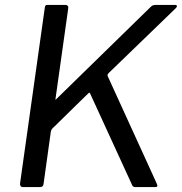

<svg xmlns="http://www.w3.org/2000/svg" viewBox="-20 -762 741 782"><path d="M618.4 -14.4Q625.5 0 613 0H531.1Q519.7 0 516.8 -11.2L347.3 -380.6Q345 -386.4 341.7 -383.5Q338.4 -380.6 332.6 -375L199.3 -244.4Q194.5 -240.4 191.4 -236.2Q188.3 -232 187 -225.5L157.3 -12.1Q156.3 -5.7 152.9 -2.8Q149.5 0 141.2 0H74Q66.8 0 63.8 -4.3Q60.8 -8.6 61.8 -15.8L162.7 -732.2Q163.9 -738.2 166 -740.1Q168 -742 173.1 -742H247.2Q252.5 -742 255.9 -738.2Q259.2 -734.4 257.9 -728L206.2 -360.5Q205 -354.3 207.1 -356.2Q209.3 -358.1 213.9 -362.9L593.9 -734Q598.8 -739.2 603.8 -740.6Q608.8 -742 616.6 -742H691.5Q699.8 -742 700.6 -738Q701.4 -734.1 696.2 -728.9L423.9 -465.7Q421.3 -462.8 419.2 -460.2Q417.2 -457.7 418.4 -452.5L618.4 -14.4Z"/></svg>

Font: Libre Franklin Thin
Style: Italic
Weight: 100
Italic angle: -8°
Designer: Pablo Impallari, Rodrigo Fuenzalida, Nhung Nguyen
Foundry: Impallari Type
Version: Version 3.000